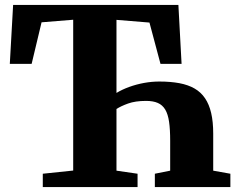

<svg xmlns="http://www.w3.org/2000/svg" viewBox="-20 -763 970 783"><path d="M154.5 0V-54.5L278.5 -67.5V-682.5L149.5 -672L109 -502.5H20L33.5 -743H707.5L720.5 -502.5H634.5L589.5 -671L455 -682V-384Q478 -398 507 -408.5Q536 -419 567.5 -424.8Q599 -430.5 629.5 -430.5Q675.5 -430.5 711.5 -423.8Q747.5 -417 773.5 -402Q799.5 -387 816.2 -362.2Q833 -337.5 841.2 -302Q849.5 -266.5 849.5 -218V-67L919.5 -54.5V0H611.5V-54.5L674 -67V-189Q674 -235 669.5 -266.2Q665 -297.5 653.8 -316.2Q642.5 -335 623.5 -343.2Q604.5 -351.5 575.5 -351.5Q532 -351.5 502.2 -340.8Q472.5 -330 455 -318.5V-67L541 -54.5V0Z"/></svg>

Font: Merriweather 48pt Black
Style: Regular
Weight: 900
Version: Version 2.100